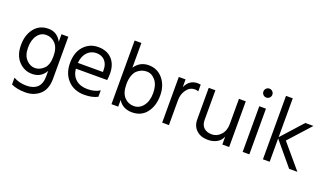

<svg xmlns="http://www.w3.org/2000/svg" viewBox="-91 -1391 3795 2244"><g transform="rotate(20 1807.0 -269.0)"><path d="M452.1 -450.2V-543.9H537.1V-21.5Q537.1 109.4 464.8 174.3Q392.6 239.3 285.6 239.3Q178.7 239.3 109.4 205.1V121.1Q181.6 161.1 269.5 161.1Q357.4 161.1 404.8 116.7Q452.1 72.3 452.1 -21.5V-87.9Q397.5 9.8 285.2 9.8Q187.5 9.8 118.7 -63.5Q49.8 -136.7 49.8 -263.7Q49.8 -390.6 114.3 -471.7Q178.7 -552.7 288.6 -552.7Q398.4 -552.7 452.1 -450.2ZM179.7 -417.5Q137.7 -359.4 137.7 -263.7Q137.7 -168 185.5 -117.2Q233.4 -66.4 293 -66.4Q352.5 -66.4 402.3 -114.3Q452.1 -162.1 452.1 -267.6Q452.1 -373 404.3 -424.3Q356.4 -475.6 289.1 -475.6Q221.7 -475.6 179.7 -417.5Z M1142.6 -303.7Q1142.6 -258.8 1136.7 -223.6H747.1Q755.9 -137.7 810.5 -91.3Q865.2 -44.9 956.1 -44.9Q1046.9 -44.9 1107.4 -85V-4.9Q1043 30.3 942.4 30.3Q815.4 30.3 737.8 -50.3Q660.2 -130.9 660.2 -263.7Q660.2 -396.5 731 -473.6Q801.8 -550.8 909.7 -550.8Q1017.6 -550.8 1080.1 -484.9Q1142.6 -418.9 1142.6 -303.7ZM746.1 -294.9H1057.6V-319.3Q1057.6 -391.6 1018.6 -434.1Q979.5 -476.6 913.1 -476.6Q846.7 -476.6 800.8 -429.7Q754.9 -382.8 746.1 -294.9Z M1280.3 24.4V-767.6H1364.3V-460Q1426.8 -552.7 1535.6 -552.7Q1644.5 -552.7 1712.9 -471.2Q1781.2 -389.6 1781.2 -263.2Q1781.2 -136.7 1716.8 -52.2Q1652.3 32.2 1536.6 32.2Q1420.9 32.2 1364.3 -58.6V24.4ZM1364.3 -256.8Q1364.3 -146.5 1413.1 -95.2Q1461.9 -43.9 1531.7 -43.9Q1601.6 -43.9 1647.9 -104Q1694.3 -164.1 1694.3 -263.7Q1694.3 -363.3 1648.4 -419.4Q1602.5 -475.6 1538.6 -475.6Q1474.6 -475.6 1422.9 -430.7Q1396.5 -407.2 1380.4 -362.3Q1364.3 -317.4 1364.3 -256.8Z M1911.1 24.4V-543.9H1995.1V-447.3Q2040 -550.8 2145.5 -550.8Q2161.1 -550.8 2182.6 -546.9V-463.9Q2160.2 -471.7 2137.7 -471.7Q2075.2 -471.7 2035.2 -415.5Q1995.1 -359.4 1995.1 -287.1V24.4Z M2283.2 -151.4V-543.9H2366.2V-174.8Q2366.2 -112.3 2402.3 -78.6Q2438.5 -44.9 2502 -44.9Q2565.4 -44.9 2612.3 -96.2Q2659.2 -147.5 2659.2 -230.5V-543.9H2744.1V24.4H2659.2V-74.2Q2636.7 -20.5 2588.9 5.4Q2541 31.2 2479.5 31.2Q2390.6 31.2 2336.9 -18.6Q2283.2 -68.4 2283.2 -151.4Z M2914.6 -683.1Q2898.4 -699.2 2898.4 -722.2Q2898.4 -745.1 2914.6 -761.7Q2930.7 -778.3 2953.6 -778.3Q2976.6 -778.3 2993.2 -761.7Q3009.8 -745.1 3009.8 -722.2Q3009.8 -699.2 2993.2 -683.1Q2976.6 -667 2953.6 -667Q2930.7 -667 2914.6 -683.1ZM2912.1 24.4V-543.9H2995.1V24.4Z M3164.1 24.4V-764.6H3248V-281.2L3484.4 -543.9H3585.9L3340.8 -273.4L3592.8 24.4H3490.2L3248 -265.6V24.4Z"/></g></svg>

Font: GenEi M Gothic v2 Regular
Style: Regular
Weight: 400
Version: Version 2.0